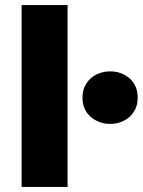

<svg xmlns="http://www.w3.org/2000/svg" viewBox="-20 -740 565 760"><path d="M65.5 0V-720H247.5V0ZM416 -249.5Q372 -249.5 339.2 -277.5Q306.5 -305.5 306.5 -353Q306.5 -385.5 321.5 -409Q336.5 -432.5 361.5 -445Q386.5 -457.5 416 -457.5Q460.5 -457.5 492.8 -429.8Q525 -402 525 -353Q525 -321 510 -297.8Q495 -274.5 470.2 -262Q445.5 -249.5 416 -249.5Z"/></svg>

Font: Geologica ExtraBold
Style: Regular
Weight: 800
Designer: Sindre Bremnes, Frode Helland
Foundry: Monokrom Skriftforlag AS
Version: Version 1.010;gftools[0.9.28]